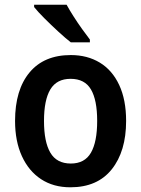

<svg xmlns="http://www.w3.org/2000/svg" viewBox="-20 -786 600 816"><path d="M516 -272Q516 -143 455 -66.5Q394 10 279 10Q207 10 154.5 -24.5Q102 -59 73 -122.5Q44 -186 44 -272Q44 -404 105.5 -478Q167 -552 281 -552Q351 -552 404 -520Q457 -488 486.5 -425Q516 -362 516 -272ZM167 -272Q167 -183 194 -137Q221 -91 281 -91Q340 -91 366.5 -137Q393 -183 393 -272Q393 -361 366.5 -406Q340 -451 280 -451Q221 -451 194 -406Q167 -361 167 -272ZM263 -766Q275 -744 292.5 -716.5Q310 -689 329 -662.5Q348 -636 362 -618V-606H281Q259 -623 228 -651.5Q197 -680 168.5 -708.5Q140 -737 125 -756V-766Z"/></svg>

Font: Noto Sans Sinhala SemiCondensed SemiBold
Style: Regular
Weight: 600
Width: 4
Designer: Jelle Bosma - Monotype Design Team
Foundry: Monotype Imaging Inc.
Version: Version 2.006; ttfautohint (v1.8.4.7-5d5b)